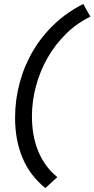

<svg xmlns="http://www.w3.org/2000/svg" viewBox="-20 -731 476 968"><path d="M56 -137Q56 -228 79.5 -314.5Q103 -401 147.5 -476Q192 -551 256 -611Q320 -671 400 -711Q408 -695 417.5 -679Q427 -663 436 -647Q367 -614 312 -559.5Q257 -505 219 -438Q181 -371 161 -295.5Q141 -220 141 -145Q141 -45 173.5 33Q206 111 269 162Q254 176 239 189.5Q224 203 209 217Q132 156 94 66Q56 -24 56 -137Z"/></svg>

Font: Rosa Sans
Style: Italic
Weight: 400
Italic angle: -12°
Designer: Pentagram / MCKL
Foundry: Pentagram / MCKL
Version: Version 1.005;September 16, 2019;FontCreator 11.5.0.2425 64-